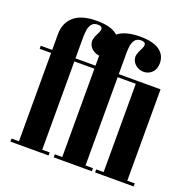

<svg xmlns="http://www.w3.org/2000/svg" viewBox="-126 -826 931 946"><g transform="rotate(20 340.0 -352.5)"><path d="M66 -577Q66 -636 105 -670.5Q144 -705 225 -705Q264 -705 290 -697.5Q316 -690 331.5 -677Q347 -664 353.5 -648Q360 -632 360 -615Q360 -584 343 -566.5Q326 -549 302.5 -547.5Q279 -546 258 -561Q241 -574 236.5 -594Q232 -614 249 -645Q260 -666 258.5 -675Q257 -684 249.5 -686.5Q242 -689 236 -689Q212 -689 202 -673.5Q192 -658 190 -639Q188 -620 188 -608V0H66ZM27 0V-16H66V0ZM188 0V-16H227V0ZM188 -479V-495H276V-479ZM6 -479V-495H66V-479ZM293 -577Q293 -636 332 -670.5Q371 -705 452 -705Q491 -705 517 -697.5Q543 -690 558.5 -677Q574 -664 580.5 -648Q587 -632 587 -615Q587 -584 570 -566.5Q553 -549 529.5 -547.5Q506 -546 485 -561Q468 -574 463.5 -594Q459 -614 476 -645Q487 -666 485.5 -675Q484 -684 476.5 -686.5Q469 -689 463 -689Q439 -689 429 -673.5Q419 -658 417 -639Q415 -620 415 -608V0H293ZM254 0V-16H293V0ZM415 0V-16H454V0ZM415 -479V-495H503V-479ZM233 -479V-495H293V-479ZM510 -495H634V0H510ZM634 0V-16H673V0ZM471 0V-16H510V0ZM471 -479V-495H510V-479Z"/></g></svg>

Font: Emberly Black
Style: Regular
Weight: 900
Designer: Rajesh Rajput
Foundry: Rajesh Rajput
Version: Version 1.000